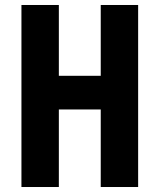

<svg xmlns="http://www.w3.org/2000/svg" viewBox="-20 -750 640 770"><path d="M66 0H216V-311H384V0H534V-730H384V-446H216V-730H66Z"/></svg>

Font: JetBrains Mono ExtraBold
Style: Regular
Weight: 800
Monospace: yes
Designer: Philipp Nurullin, Konstantin Bulenkov
Foundry: JetBrains
Version: Version 2.305